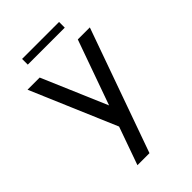

<svg xmlns="http://www.w3.org/2000/svg" viewBox="-255 -751 1072 1072"><g transform="rotate(-45 280.5 -215.5)"><path d="M135 -653V-608H427V-653ZM295 -126 131 -510H35L251 -3L171 222H266L527 -510H432Z"/></g></svg>

Font: LXGW Marker Gothic
Style: Regular
Weight: 400
Version: Version 1.001